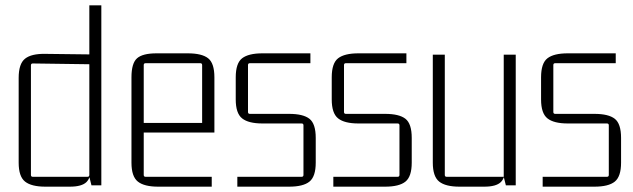

<svg xmlns="http://www.w3.org/2000/svg" viewBox="-20 -695 2374 720"><path d="M315 -675H360V0H323L315 -32L322 -75Q322 -30 304.5 -12.5Q287 5 242 5H150Q98 5 74 -14Q50 -33 50 -85V-403Q50 -456 74 -475Q98 -494 150 -493L315 -491ZM315 -39V-461L322 -454L103 -457Q96 -457 96 -450V-39Q96 -32 103 -32H308Q315 -32 315 -39Z M774 5H573Q521 5 497 -14Q473 -33 473 -85V-405Q473 -458 494 -476.5Q515 -495 567 -495H684Q737 -495 760.5 -476.5Q784 -458 784 -405V-198H512V-234H738V-451Q738 -458 731 -458H526Q519 -458 519 -451V-39Q519 -32 526 -32H774Z M1064 5H870V-32H1111Q1118 -32 1118 -39V-225Q1118 -232 1111 -232H964Q912 -232 888 -251Q864 -270 864 -322V-405Q864 -458 888 -476.5Q912 -495 964 -495H1144V-458H917Q910 -458 910 -451V-275Q910 -268 917 -268H1064Q1117 -268 1140.5 -249.5Q1164 -231 1164 -178V-85Q1164 -33 1140.5 -14Q1117 5 1064 5Z M1424 5H1230V-32H1471Q1478 -32 1478 -39V-225Q1478 -232 1471 -232H1324Q1272 -232 1248 -251Q1224 -270 1224 -322V-405Q1224 -458 1248 -476.5Q1272 -495 1324 -495H1504V-458H1277Q1270 -458 1270 -451V-275Q1270 -268 1277 -268H1424Q1477 -268 1500.5 -249.5Q1524 -231 1524 -178V-85Q1524 -33 1500.5 -14Q1477 5 1424 5Z M1796 5H1703Q1651 5 1627 -14Q1603 -33 1603 -85V-490H1648V-39Q1648 -32 1655 -32H1869V-490H1914V0H1877L1869 -32L1876 -75Q1876 -30 1858.5 -12.5Q1841 5 1796 5Z M2209 5H2015V-32H2256Q2263 -32 2263 -39V-225Q2263 -232 2256 -232H2109Q2057 -232 2033 -251Q2009 -270 2009 -322V-405Q2009 -458 2033 -476.5Q2057 -495 2109 -495H2289V-458H2062Q2055 -458 2055 -451V-275Q2055 -268 2062 -268H2209Q2262 -268 2285.5 -249.5Q2309 -231 2309 -178V-85Q2309 -33 2285.5 -14Q2262 5 2209 5Z"/></svg>

Font: Gemunu Libre ExtraLight ExtraLight
Style: Regular
Weight: 250
Version: Version 1.100